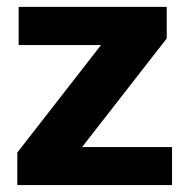

<svg xmlns="http://www.w3.org/2000/svg" viewBox="-20 -535 542 555"><path d="M30 0H477.3V-109.9H217.3L461.9 -423.8V-515.1H33.9V-404.8H272L30 -94Z"/></svg>

Font: Roboto Flex
Style: Regular
Weight: 400
Designer: Berlow after Robertson
Foundry: Google
Version: Version 3.200;gftools[0.9.32]